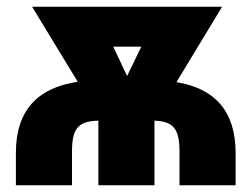

<svg xmlns="http://www.w3.org/2000/svg" viewBox="-20 -548 746 568"><path d="M27 0H193V-100C193 -166 210 -190 271 -191V0H437V-191C494 -189 511 -165 511 -100V0H677V-96C677 -220 614 -287 502 -305L637 -528H75L210 -306C94 -289 27 -224 27 -96ZM315 -410H398L356 -323Z"/></svg>

Font: Asimov Pro
Style: Ult
Weight: 900
Designer: Google
Version: Version 2.000980; 2014